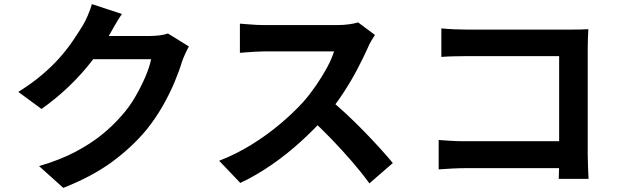

<svg xmlns="http://www.w3.org/2000/svg" viewBox="-20 -848 3010 934"><path d="M899 -622Q891 -608 882 -588.5Q873 -569 866 -550Q853 -506 829.5 -449.5Q806 -393 771.5 -332.5Q737 -272 692 -216Q620 -130 524.5 -60Q429 10 288 66L170 -40Q272 -70 346 -109Q420 -148 475 -192.5Q530 -237 573 -287Q608 -326 637 -375.5Q666 -425 687 -474Q708 -523 715 -560H378L424 -673Q438 -673 467.5 -673Q497 -673 534.5 -673Q572 -673 608.5 -673Q645 -673 672.5 -673Q700 -673 710 -673Q733 -673 756.5 -676Q780 -679 797 -685ZM573 -780Q555 -754 538 -724Q521 -694 512 -678Q478 -618 428.5 -553.5Q379 -489 316 -428.5Q253 -368 182 -318L69 -401Q135 -442 185.5 -485Q236 -528 273 -570.5Q310 -613 336.5 -652.5Q363 -692 382 -723Q394 -742 407 -772.5Q420 -803 427 -828Z M1804 -678Q1798 -669 1786.5 -650Q1775 -631 1769 -615Q1748 -568 1717.5 -510Q1687 -452 1648.5 -393.5Q1610 -335 1567 -284Q1511 -221 1443.5 -159.5Q1376 -98 1301.5 -46.5Q1227 5 1149 42L1046 -66Q1127 -97 1203 -144Q1279 -191 1344 -246Q1409 -301 1456 -353Q1489 -391 1518.5 -434Q1548 -477 1571 -519.5Q1594 -562 1605 -598Q1595 -598 1569 -598Q1543 -598 1508.5 -598Q1474 -598 1436 -598Q1398 -598 1363.5 -598Q1329 -598 1303 -598Q1277 -598 1266 -598Q1245 -598 1222 -596.5Q1199 -595 1178.5 -593.5Q1158 -592 1147 -591V-733Q1162 -732 1184 -730Q1206 -728 1228.5 -727Q1251 -726 1266 -726Q1279 -726 1307 -726Q1335 -726 1371 -726Q1407 -726 1445.5 -726Q1484 -726 1519.5 -726Q1555 -726 1581 -726Q1607 -726 1619 -726Q1652 -726 1679.5 -730Q1707 -734 1722 -739ZM1580 -367Q1619 -336 1663 -295Q1707 -254 1750 -210Q1793 -166 1829.5 -125.5Q1866 -85 1891 -55L1777 44Q1740 -7 1692.5 -62Q1645 -117 1592.5 -171.5Q1540 -226 1486 -275Z M2127 -710Q2155 -707 2190 -705.5Q2225 -704 2250 -704H2754Q2776 -704 2802.5 -704.5Q2829 -705 2842 -706Q2841 -689 2840 -662.5Q2839 -636 2839 -614V-96Q2839 -70 2840.5 -35Q2842 0 2843 22H2698Q2699 0 2699.5 -26.5Q2700 -53 2700 -80V-575H2251Q2219 -575 2183.5 -574Q2148 -573 2127 -571ZM2114 -167Q2140 -165 2172.5 -163Q2205 -161 2239 -161H2779V-30H2243Q2214 -30 2176.5 -28Q2139 -26 2114 -24Z"/></svg>

Font: Noto Sans KR
Style: Bold
Weight: 700
Designer: Ryoko NISHIZUKA  (kana, bopomofo & ideographs); Paul D. Hunt (Latin, Greek & Cyrillic); Sandoll Communications , Soo-you
Foundry: Adobe
Version: Version 2.004-H2;hotconv 1.0.118;makeotfexe 2.5.65603